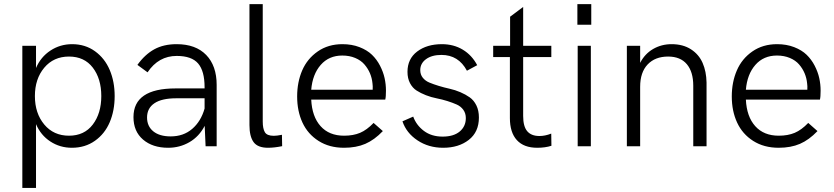

<svg xmlns="http://www.w3.org/2000/svg" viewBox="-20 -710 4049 932"><path d="M88.4 202.1V-487.8H154.8V-379.9Q177.7 -433.6 224.9 -464.6Q272 -495.6 330.1 -495.6Q393.6 -495.6 441.2 -461.2Q488.8 -426.8 512.7 -370.1Q536.6 -313.5 536.6 -243.7Q536.6 -173.3 512.7 -116.9Q488.8 -60.5 440.9 -26.6Q393.1 7.3 329.1 7.3Q271 7.3 224.4 -23.2Q177.7 -53.7 154.8 -107.4V202.1ZM314.9 -51.3Q389.2 -51.3 430.4 -105.5Q471.7 -159.7 471.7 -243.7Q471.7 -328.1 430.4 -381.8Q389.2 -435.5 314.9 -435.5Q240.2 -435.5 194.8 -381.3Q149.4 -327.1 149.4 -243.7Q149.4 -160.2 194.8 -105.7Q240.2 -51.3 314.9 -51.3Z M837.4 -495.6Q930.2 -495.6 981 -443.1Q1031.7 -390.6 1031.7 -297.9V0H978L973.6 -99.1Q946.8 -47.4 899.7 -20Q852.5 7.3 796.4 7.3Q720.7 7.3 674.3 -32.5Q627.9 -72.3 627.9 -141.6Q627.9 -280.8 832.5 -280.8H973.1V-286.6Q973.1 -365.2 941.7 -401.9Q910.2 -438.5 837.9 -438.5Q749.5 -438.5 696.3 -358.9L647 -395Q683.6 -445.8 729 -470.7Q774.4 -495.6 837.4 -495.6ZM808.6 -47.9Q870.6 -47.9 913.1 -84.5Q955.6 -121.1 973.1 -183.1V-232.9H835.9Q765.1 -232.9 729.5 -208.7Q693.8 -184.6 693.8 -139.6Q693.8 -97.2 724.1 -72.5Q754.4 -47.9 808.6 -47.9Z M1280.8 7.3Q1231 7.3 1210.9 -20.3Q1190.9 -47.9 1190.9 -103V-689.9H1255.4V-119.6Q1255.4 -85.9 1265.6 -68.4Q1275.9 -50.8 1309.1 -50.8Q1324.2 -50.8 1348.6 -55.7L1349.6 -0.5Q1311.5 7.3 1280.8 7.3Z M1649.9 7.3Q1578.6 7.3 1526.4 -25.9Q1474.1 -59.1 1448.2 -115Q1422.4 -170.9 1422.4 -241.7Q1422.4 -311.5 1447 -368.4Q1471.7 -425.3 1522.5 -460.4Q1573.2 -495.6 1642.1 -495.6Q1688 -495.6 1725.1 -481.2Q1762.2 -466.8 1785.6 -444.1Q1809.1 -421.4 1824.7 -391.1Q1840.3 -360.8 1846.9 -330.8Q1853.5 -300.8 1853.5 -270Q1853.5 -239.3 1850.1 -226.6H1490.7Q1494.6 -144 1536.1 -97.7Q1577.6 -51.3 1650.4 -51.3Q1694.8 -51.3 1727.8 -65.2Q1760.7 -79.1 1793.5 -113.3L1838.4 -73.7Q1797.4 -30.8 1753.2 -11.7Q1709 7.3 1649.9 7.3ZM1490.7 -274.4H1789.1Q1790 -293 1788.1 -305.2Q1785.6 -331.1 1775.9 -354.2Q1766.1 -377.4 1749 -397.2Q1731.9 -417 1704.1 -428.7Q1676.3 -440.4 1641.6 -440.4Q1576.7 -440.4 1536.9 -395Q1497.1 -349.6 1490.7 -274.4Z M2131.3 7.3Q2060.5 7.3 2006.6 -28.6Q1952.6 -64.5 1933.6 -121.1L1985.8 -144Q2001 -102.1 2037.8 -74.5Q2074.7 -46.9 2128.4 -46.9Q2182.1 -46.9 2211.7 -71.8Q2241.2 -96.7 2241.2 -136.7Q2241.2 -160.2 2229 -177Q2216.8 -193.8 2197 -202.6Q2177.2 -211.4 2151.6 -219.5Q2126 -227.5 2099.6 -232.7Q2073.2 -237.8 2047.6 -247.8Q2022 -257.8 2002.2 -270.5Q1982.4 -283.2 1970.2 -306.4Q1958 -329.6 1958 -361.3Q1958 -424.3 2005.1 -460Q2052.2 -495.6 2125 -495.6Q2182.1 -495.6 2226.3 -469Q2270.5 -442.4 2296.4 -393.6L2246.6 -366.7Q2205.6 -443.4 2123 -443.4Q2076.2 -443.4 2048.1 -422.9Q2020 -402.3 2020 -369.6Q2020 -348.1 2032.2 -332.8Q2044.4 -317.4 2064.5 -309.1Q2084.5 -300.8 2110.1 -293Q2135.7 -285.2 2162.4 -279.3Q2189 -273.4 2214.6 -262.5Q2240.2 -251.5 2260.3 -237.3Q2280.3 -223.1 2292.5 -198.2Q2304.7 -173.3 2304.7 -139.6Q2304.7 -69.3 2255.6 -31Q2206.5 7.3 2131.3 7.3Z M2587.9 7.3Q2522.9 7.3 2489 -29.8Q2455.1 -66.9 2455.1 -136.7V-433.1H2374V-487.8H2456.1V-628.9L2519.5 -676.3V-487.8H2656.2V-433.1H2519.5V-147Q2519.5 -96.2 2539.3 -73Q2559.1 -49.8 2598.6 -49.8Q2626 -49.8 2655.8 -61.5L2656.7 -2.4Q2626.5 7.3 2587.9 7.3Z M2782.7 -589.8V-689.9H2850.1V-589.8ZM2784.2 0V-487.8H2848.1V0Z M3022.9 0V-487.8H3087.4V-404.8Q3109.9 -448.7 3150.4 -472.2Q3190.9 -495.6 3240.2 -495.6Q3295.4 -495.6 3334 -470.7Q3372.6 -445.8 3390.6 -404.5Q3408.7 -363.3 3409.7 -309.1V0H3345.2V-293.9Q3345.2 -361.3 3314 -398.4Q3282.7 -435.5 3223.1 -435.5Q3160.2 -435.5 3123.8 -397.2Q3087.4 -358.9 3087.4 -288.6V0Z M3759.8 7.3Q3688.5 7.3 3636.2 -25.9Q3584 -59.1 3558.1 -115Q3532.2 -170.9 3532.2 -241.7Q3532.2 -311.5 3556.9 -368.4Q3581.5 -425.3 3632.3 -460.4Q3683.1 -495.6 3752 -495.6Q3797.9 -495.6 3835 -481.2Q3872.1 -466.8 3895.5 -444.1Q3918.9 -421.4 3934.6 -391.1Q3950.2 -360.8 3956.8 -330.8Q3963.4 -300.8 3963.4 -270Q3963.4 -239.3 3960 -226.6H3600.6Q3604.5 -144 3646 -97.7Q3687.5 -51.3 3760.3 -51.3Q3804.7 -51.3 3837.6 -65.2Q3870.6 -79.1 3903.3 -113.3L3948.2 -73.7Q3907.2 -30.8 3863 -11.7Q3818.8 7.3 3759.8 7.3ZM3600.6 -274.4H3898.9Q3899.9 -293 3897.9 -305.2Q3895.5 -331.1 3885.7 -354.2Q3876 -377.4 3858.9 -397.2Q3841.8 -417 3814 -428.7Q3786.1 -440.4 3751.5 -440.4Q3686.5 -440.4 3646.7 -395Q3606.9 -349.6 3600.6 -274.4Z"/></svg>

Font: HK Grotesk Legacy
Style: Regular
Weight: 400
Designer: Alfredo Marco Pradil
Foundry: Hanken Design Co.
Version: Version 2.022;PS 002.022;hotconv 1.0.88;makeotf.lib2.5.64775